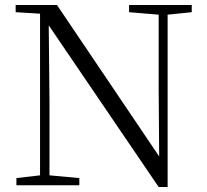

<svg xmlns="http://www.w3.org/2000/svg" viewBox="-20 -745 832 772"><path d="M618 7H654V-686L751 -696V-725H499V-696L618 -686V-383L620 -116L209 -725H43V-696L141 -690V-40L46 -29V0H299V-29L179 -40V-332L176 -643Z"/></svg>

Font: Noto Serif JP Light
Style: Regular
Weight: 300
Designer: Ryoko NISHIZUKA 西塚涼子 (kana & ideographs); Frank Grießhammer (Latin, Greek & Cyrillic); Wenlong ZHANG 张文龙 (bopomofo); San
Foundry: Adobe
Version: Version 2.001;hotconv 1.1.0;makeotfexe 2.6.0